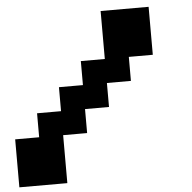

<svg xmlns="http://www.w3.org/2000/svg" viewBox="-54 -832 886 886"><g transform="rotate(-5 389.0 -389.0)"><path d="M0 0V-222.2H111.1V-333.3H222.2V-444.4H333.3V-555.6H444.4V-777.8H666.7V-555.6H555.6V-444.4H444.4V-333.3H333.3V-222.2H222.2V0Z"/></g></svg>

Font: Pixeloid Sans
Style: Bold
Weight: 700
Monospace: yes
Designer: GGBot
Version: 0.3